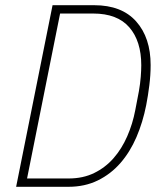

<svg xmlns="http://www.w3.org/2000/svg" viewBox="-20 -718 625 738"><path d="M182 -698H342Q448 -698 503.5 -635.5Q559 -573 559 -468Q559 -430 554 -390Q549 -350 542 -314Q529 -248 504.5 -191Q480 -134 443 -91.5Q406 -49 356 -24.5Q306 0 243 0H42ZM244 -32Q299 -32 342 -53Q385 -74 416.5 -110Q448 -146 469 -194Q490 -242 500 -295L514 -368Q519 -397 521 -422.5Q523 -448 523 -467Q523 -560 477 -613Q431 -666 338 -666H211L84 -32Z"/></svg>

Font: IBM Plex Sans Cond ExtLt
Style: Italic
Weight: 200
Width: 3
Italic angle: -11°
Designer: Mike Abbink, Paul van der Laan, Pieter van Rosmalen
Foundry: Bold Monday
Version: Version 1.3